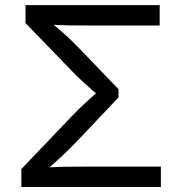

<svg xmlns="http://www.w3.org/2000/svg" viewBox="-20 -748 729 768"><path d="M65.4 0V-71.8L272 -288.1Q295.9 -313 320.1 -335.2Q344.2 -357.4 363.8 -374.5Q344.7 -391.1 320.8 -412.6Q296.9 -434.1 272 -459.5L82 -655.8V-727.5H618.7V-646H326.7Q287.1 -646 254.9 -646.5Q222.7 -647 194.8 -648.9Q216.3 -631.3 241.5 -608.6Q266.6 -585.9 298.8 -552.7L454.1 -391.1V-358.4L298.3 -193.8Q262.7 -156.2 232.2 -127.7Q201.7 -99.1 177.7 -78.6Q209.5 -80.6 245.1 -81.1Q280.8 -81.5 326.7 -81.5H623.5V0Z"/></svg>

Font: Inter
Style: Regular
Weight: 400
Designer: Rasmus Andersson
Foundry: rsms
Version: Version 4.001;git-9221beed3